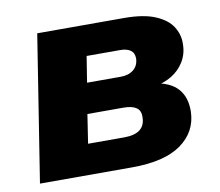

<svg xmlns="http://www.w3.org/2000/svg" viewBox="-62 -567 733 640"><g transform="rotate(-10 305.0 -247.5)"><path d="M24 0 102 -495H395Q461 -495 500.5 -478.5Q540 -462 557.5 -435Q575 -408 574 -376Q574 -343 558 -316.5Q542 -290 514.5 -273.5Q487 -257 450 -252L452 -264Q510 -256 536 -227Q562 -198 561 -149Q559 -81 502.5 -40.5Q446 0 336 0ZM205 -103H327Q363 -103 381 -117Q399 -131 399 -159Q400 -181 385.5 -191Q371 -201 342 -201H220ZM237 -304H351Q378 -304 394.5 -317.5Q411 -331 412 -355Q412 -374 399.5 -383Q387 -392 364 -392H251Z"/></g></svg>

Font: Nunito Sans 11pt Black
Style: Italic
Weight: 900
Italic angle: -9°
Version: Version 3.101;gftools[0.9.27]